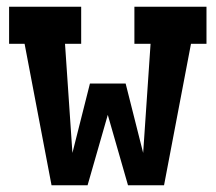

<svg xmlns="http://www.w3.org/2000/svg" viewBox="-20 -550 640 570"><path d="M133 0 53 -420H7V-530H221V-420H173L195 -96L247 -302H353L405 -96L427 -420H379V-530H593V-420H547L467 0H360L300 -209L240 0Z"/></svg>

Font: Iosevka Slab XBdEx
Style: Regular
Weight: 800
Width: 7
Monospace: yes
Designer: Belleve Invis
Foundry: Belleve Invis
Version: Version 11.1.0; ttfautohint (v1.8.3)